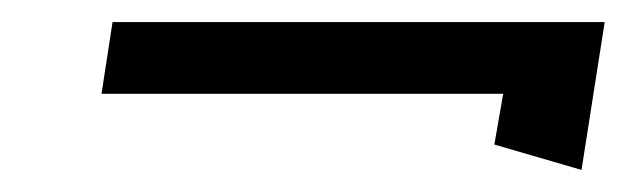

<svg xmlns="http://www.w3.org/2000/svg" viewBox="-20 -342 568 174"><path d="M72 -257H436L428 -211L507 -188L528 -322H82Z"/></svg>

Font: Charger Sport
Style: DfBdObl
Weight: 400
Designer: Jasper
Foundry: Cannot Into Space Fonts
Version: Version 1.1